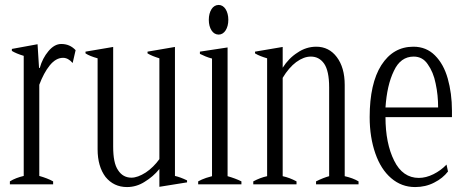

<svg xmlns="http://www.w3.org/2000/svg" viewBox="-20 -746 1868 777"><path d="M20 -12C20 -12 20 0 20 0C20 0 195 0 195 0C195 0 195 -12 195 -12C179 -21 160 -28 139 -34C139 -34 139 -403 139 -403C151 -435 165 -461 181 -481C198 -502 216 -512 235 -512C249 -512 262 -505 274 -491C274 -491 286 -543 286 -543C270 -560 251 -568 228 -568C209 -568 192 -558 176 -539C160 -520 148 -497 141 -471C141 -471 138 -471 138 -471C138 -471 132 -567 132 -567C132 -567 28 -548 28 -548C28 -548 28 -540 28 -540C39 -533 56 -526 76 -520C76 -520 76 -34 76 -34C55 -29 36 -22 20 -12Z M737 -16C718 -25 702 -31 688 -34C688 -34 688 -556 688 -556C688 -556 577 -537 577 -537C577 -537 577 -530 577 -530C590 -522 606 -516 625 -510C625 -510 625 -102 625 -102C609 -80 591 -62 570 -48C548 -34 529 -27 512 -27C489 -27 471 -37 458 -57C444 -77 438 -109 438 -153C438 -153 438 -556 438 -556C438 -556 326 -537 326 -537C326 -537 326 -530 326 -530C338 -522 354 -516 375 -510C375 -510 375 -142 375 -142C375 -95 386 -58 407 -30C429 -3 458 11 494 11C519 11 543 4 565 -10C588 -24 608 -41 625 -62C625 -62 625 10 625 10C625 10 737 -8 737 -8C737 -8 737 -16 737 -16Z M836 -623C843 -612 853 -606 865 -606C876 -606 886 -612 893 -623C900 -634 904 -648 904 -666C904 -683 900 -698 893 -709C886 -720 876 -726 865 -726C853 -726 843 -720 836 -709C829 -698 825 -683 825 -666C825 -648 829 -634 836 -623ZM782 -12C782 -12 782 0 782 0C782 0 957 0 957 0C957 0 957 -12 957 -12C941 -20 922 -27 901 -33C901 -33 901 -554 901 -554C901 -554 789 -537 789 -537C789 -537 789 -528 789 -528C803 -521 819 -514 838 -509C838 -509 838 -33 838 -33C835 -32 827 -30 814 -26C802 -22 791 -17 782 -12Z M1431 -12C1416 -21 1397 -28 1375 -33C1375 -33 1375 -402 1375 -402C1375 -450 1364 -487 1343 -515C1322 -543 1294 -557 1260 -557C1233 -557 1207 -549 1184 -533C1160 -518 1140 -497 1124 -472C1124 -472 1124 -556 1124 -556C1124 -556 1012 -537 1012 -537C1012 -537 1012 -530 1012 -530C1025 -522 1041 -516 1061 -510C1061 -510 1061 -33 1061 -33C1042 -29 1024 -22 1005 -12C1005 -12 1005 0 1005 0C1005 0 1180 0 1180 0C1180 0 1180 -12 1180 -12C1161 -22 1143 -29 1124 -33C1124 -33 1124 -431 1124 -431C1140 -458 1159 -480 1179 -495C1200 -510 1219 -517 1238 -517C1260 -517 1278 -508 1292 -488C1305 -469 1312 -437 1312 -393C1312 -393 1312 -33 1312 -33C1297 -29 1279 -22 1259 -12C1259 -12 1259 0 1259 0C1259 0 1431 0 1431 0C1431 0 1431 -12 1431 -12Z M1809 -272C1809 -272 1809 -298 1809 -298C1809 -345 1803 -389 1792 -428C1781 -467 1764 -498 1740 -522C1717 -545 1688 -557 1653 -557C1598 -557 1555 -532 1523 -482C1492 -433 1476 -363 1476 -272C1476 -217 1484 -168 1499 -125C1514 -82 1535 -49 1563 -25C1591 -1 1623 11 1660 11C1688 11 1714 5 1737 -7C1761 -19 1779 -34 1793 -52C1793 -52 1787 -80 1787 -80C1772 -64 1754 -51 1734 -41C1714 -31 1694 -26 1675 -26C1632 -26 1598 -49 1575 -96C1552 -142 1540 -201 1540 -272C1540 -272 1809 -272 1809 -272ZM1753 -311C1753 -311 1540 -311 1540 -311C1544 -371 1555 -420 1574 -459C1592 -498 1619 -517 1654 -517C1678 -517 1697 -507 1711 -486C1726 -465 1737 -439 1743 -408C1750 -376 1753 -344 1753 -311Z"/></svg>

Font: BUSH 25 TRIRONG
Style: Regular
Weight: 400
Designer: Katatrad Team
Foundry: CadsonDemak